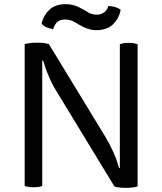

<svg xmlns="http://www.w3.org/2000/svg" viewBox="-20 -905 786 930"><path d="M184.6 -611.3Q185.5 -611.3 189.5 -611.3Q199.2 -574.2 215.8 -537.1Q231.4 -499 250 -468.8Q344.7 -313.5 534.2 -2Q542 1 555.7 2.9Q568.4 4.9 588.9 4.9Q610.4 4.9 624 2.9Q636.7 1 646.5 -2Q646.5 -231.4 646.5 -690.4Q639.6 -693.4 628.9 -695.3Q619.1 -697.3 602.5 -697.3Q586.9 -697.3 577.1 -695.3Q567.4 -693.4 560.5 -690.4Q560.5 -490.2 560.5 -90.8Q559.6 -90.8 556.6 -90.8Q545.9 -130.9 528.3 -169.9Q510.7 -209 489.3 -244.1Q398.4 -392.6 216.8 -691.4Q207 -694.3 194.3 -696.3Q180.7 -698.2 160.2 -698.2Q138.7 -698.2 124 -696.3Q110.4 -694.3 99.6 -691.4Q99.6 -657.2 99.6 -590.8Q99.6 -444.3 99.6 -4.9Q106.4 -1 117.2 0Q127 2 142.6 2Q159.2 2 168.9 0Q178.7 -1 184.6 -4.9Q184.6 -207 184.6 -611.3ZM181.6 -790Q192.4 -778.3 206.1 -772.5Q220.7 -766.6 237.3 -763.7Q244.1 -786.1 257.8 -798.8Q272.5 -810.5 293.9 -810.5Q321.3 -810.5 341.8 -797.9Q362.3 -785.2 385.7 -773.4Q397.5 -767.6 412.1 -763.7Q426.8 -758.8 445.3 -758.8Q499 -758.8 528.3 -788.1Q557.6 -817.4 564.5 -858.4Q550.8 -867.2 537.1 -871.1Q522.5 -875 504.9 -876Q500 -857.4 485.4 -845.7Q469.7 -834 449.2 -834Q423.8 -834 404.3 -846.7Q384.8 -859.4 360.4 -871.1Q347.7 -877 333 -880.9Q317.4 -884.8 297.9 -884.8Q248 -884.8 218.8 -857.4Q189.5 -829.1 181.6 -790Z"/></svg>

Font: cl
Style: Regular
Weight: 400
Designer: Mitja Miklavcic
Version: Version 1.0